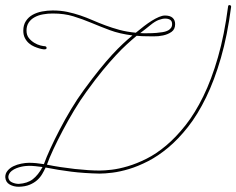

<svg xmlns="http://www.w3.org/2000/svg" viewBox="-129 -627 912 741"><path d="M-56.6 93.8Q-76.2 93.8 -91.8 85Q-107.4 76.2 -108.7 56.6Q-108.7 42.3 -99.6 31.6Q-90.5 20.8 -76.8 14.3Q-63.2 7.8 -46.9 4.6Q-30.6 1.3 -16.9 1.3Q-3.9 1.3 10.4 2.6Q24.7 3.9 40.4 6.5Q49.5 -18.9 65.4 -53.7Q81.4 -88.5 101.6 -127.3Q121.7 -166 145.5 -205.7Q169.3 -245.4 194.7 -279.9Q227.9 -325.5 254.6 -358.4Q281.2 -391.3 303.7 -415.7Q326.2 -440.1 345.1 -457.7Q363.9 -475.3 382.2 -490.2Q332 -496.7 294.6 -510.7Q257.2 -524.7 223 -539.1Q188.8 -553.4 154 -564.1Q119.1 -574.9 74.2 -574.9Q55.3 -574.9 37.1 -571.6Q18.9 -568.4 4.6 -560.5Q-9.8 -552.7 -18.2 -540Q-26.7 -527.3 -26.7 -509.1Q-26.7 -491.5 -17.6 -480.1Q-8.5 -468.8 3.6 -461.6Q15.6 -454.4 27.3 -451.5Q39.1 -448.6 44.9 -448.6Q50.8 -447.3 50.8 -442.1Q50.8 -436.8 44.3 -436.8Q44.3 -436.2 38.1 -436.8Q31.9 -437.5 22.8 -440.1Q13.7 -442.7 2.9 -447.3Q-7.8 -451.8 -17.3 -460Q-26.7 -468.1 -32.9 -480.1Q-39.1 -492.2 -39.1 -508.5Q-39.1 -530.6 -29 -545.9Q-18.9 -561.2 -2.9 -570Q13 -578.8 33.2 -582.7Q53.4 -586.6 74.2 -586.6Q104.8 -586.6 130.9 -581.1Q156.9 -575.5 181 -567.4Q205.1 -559.2 228.8 -548.8Q252.6 -538.4 278 -529Q303.4 -519.5 332 -511.7Q360.7 -503.9 395.2 -500.7Q410.8 -513.7 426.4 -525.7Q442.1 -537.8 456.7 -546.9Q471.4 -556 484.4 -561.5Q497.4 -567.1 507.8 -567.1Q527.3 -567.1 537.1 -558.3Q546.9 -549.5 546.9 -533.9Q546.9 -513.7 532.9 -503.9Q518.9 -494.1 500.3 -490.2Q481.8 -486.3 463.9 -486.7Q446 -487 438.2 -487Q418 -487 398.4 -488.9Q379.6 -473.3 360.4 -455.7Q341.1 -438.2 318.4 -413.7Q295.6 -389.3 267.6 -355.5Q239.6 -321.6 204.4 -272.8Q179.7 -238.9 156.6 -200.2Q133.5 -161.5 113.3 -123.4Q93.1 -85.3 77.1 -51.1Q61.2 -16.9 52.1 8.5Q77.5 13.7 105.1 17.9Q132.8 22.1 159.8 25.1Q186.8 28 211.3 29.6Q235.7 31.2 255.2 31.2Q274.1 31.2 302.1 28Q330.1 24.7 364.3 14.6Q398.4 4.6 436.2 -14.3Q474 -33.2 512 -65.1Q550.1 -97 586.9 -143.6Q623.7 -190.1 655.6 -255.2Q687.5 -320.3 712.2 -406.2Q737 -492.2 751.3 -602.2Q751.3 -607.4 757.8 -607.4Q763 -606.1 763 -600.9Q748.7 -490.2 723.6 -403.6Q698.6 -317.1 666.3 -251Q634.1 -184.9 596.7 -137.4Q559.2 -89.8 520.2 -57.3Q481.1 -24.7 442.4 -4.9Q403.6 15 368.8 25.4Q334 35.8 304.7 39.4Q275.4 43 255.2 43Q195.3 41.7 145.8 35.5Q96.4 29.3 46.9 19.5Q41 32.6 33.5 45.2Q26 57.9 14.3 68.4Q2.6 78.8 -14.3 85.9Q-31.2 93.1 -56.6 93.8ZM-84 32.6Q-91.1 38.4 -94.1 44.9Q-97 51.4 -97 56.6Q-95.7 71 -82.7 76.8Q-69.7 82.7 -56.6 82.7Q-23.4 80.7 -2.6 64.8Q18.2 48.8 35.2 17.6Q20.8 15.6 7.8 14.3Q-5.2 13 -16.9 13Q-21.5 13 -29.3 13.7Q-37.1 14.3 -46.2 16.3Q-55.3 18.2 -65.4 22.1Q-75.5 26 -84 32.6ZM438.2 -498.7Q459.6 -498.7 474.3 -500Q488.9 -501.3 498.4 -502.9Q507.8 -504.6 512.7 -506.5Q517.6 -508.5 520.2 -509.8Q526 -513 530.6 -518.9Q535.2 -524.7 535.2 -533.9Q535.2 -545.6 527.7 -550.5Q520.2 -555.3 508.5 -555.3Q498 -555.3 483.7 -550.1Q469.4 -544.9 451.2 -529.9Q440.8 -521.5 431.3 -514Q421.9 -506.5 412.1 -499.3Q418.6 -498.7 425.1 -498.7Q431.6 -498.7 438.2 -498.7Z"/></svg>

Font: League Script
Style: League Script
Weight: 400
Foundry: Haley Fiege
Version: Version 1.001